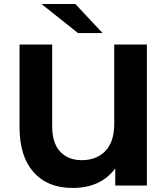

<svg xmlns="http://www.w3.org/2000/svg" viewBox="-20 -921 832 953"><path d="M709 -700V0H552V-85Q480 12 340 12Q216 12 146.5 -66.5Q77 -145 77 -290V-700H239V-295Q239 -211 278.5 -168.5Q318 -126 386 -126Q459 -126 503 -171.5Q547 -217 547 -306V-700ZM186 -901H354L489 -757H367Z"/></svg>

Font: Montserrat Alternates
Style: Bold
Weight: 700
Designer: Julieta Ulanovsky
Foundry: Julieta Ulanovsky
Version: Version 7.200